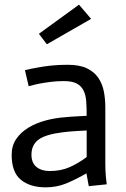

<svg xmlns="http://www.w3.org/2000/svg" viewBox="-20 -791 541 824"><path d="M352 -231Q332 -230 314 -229Q296 -228 278.5 -226.5Q261 -225 247 -223Q175 -214 145 -191.5Q115 -169 115 -127Q115 -92 136.5 -74.5Q158 -57 193 -57Q241 -57 278.5 -73.5Q316 -90 352 -117ZM351 -47Q304 -20 263.5 -3.5Q223 13 176 13Q109 13 69.5 -19.5Q30 -52 30 -127Q30 -166 50 -195Q70 -224 102.5 -243.5Q135 -263 176 -274Q217 -285 260 -288Q278 -290 307 -291.5Q336 -293 352 -294Q352 -329 350 -356.5Q348 -384 338 -403.5Q328 -423 308.5 -433Q289 -443 253 -443Q224 -443 197 -439.5Q170 -436 149 -432Q124 -427 103 -421L87 -490Q112 -496 141 -501Q166 -506 199 -509.5Q232 -513 270 -513Q321 -513 352.5 -498Q384 -483 401.5 -457.5Q419 -432 425.5 -399.5Q432 -367 432 -331V-91Q432 -77 432.5 -61.5Q433 -46 434.5 -31Q436 -16 438 0L361 8ZM319 -771 371 -710 181 -601 147 -646Z"/></svg>

Font: Actor
Style: Regular
Weight: 400
Designer: Thomas Junold
Foundry: Thomas Junold
Version: Version 1.001